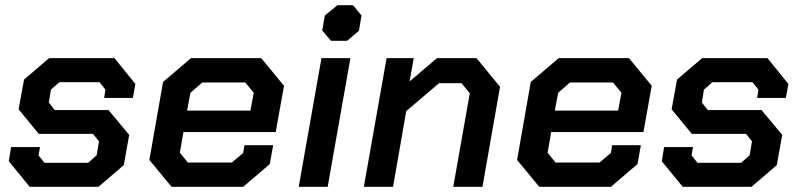

<svg xmlns="http://www.w3.org/2000/svg" viewBox="-20 -723 3095 743"><path d="M14 -99 23 -154H135L129 -122L152 -93H321L354 -122L363 -176L340 -205H130L52 -300L73 -415L170 -498H423L504 -398L494 -344H383L388 -376L365 -405H210L177 -376L169 -326L192 -297H400L480 -201L459 -84L361 0H95Z M558 -104 611 -406 719 -498H991L1079 -391L1047 -212H690L676 -132L707 -94H877L921 -131L926 -161H1037L1024 -88L921 0H644ZM949 -295 962 -364 929 -404H763L717 -364L704 -295Z M1227 -605 1237 -663 1286 -703H1346L1379 -663L1369 -604L1323 -565H1261ZM1224 -498H1336L1248 0H1136Z M1476 -498H1581L1565 -408L1671 -498H1824L1915 -387L1847 0H1734L1798 -362L1766 -401H1679L1552 -293L1501 0H1388Z M1981 -104 2034 -406 2142 -498H2414L2502 -391L2470 -212H2113L2099 -132L2130 -94H2300L2344 -131L2349 -161H2460L2447 -88L2344 0H2067ZM2372 -295 2385 -364 2352 -404H2186L2140 -364L2127 -295Z M2541 -99 2550 -154H2662L2656 -122L2679 -93H2848L2881 -122L2890 -176L2867 -205H2657L2579 -300L2600 -415L2697 -498H2950L3031 -398L3021 -344H2910L2915 -376L2892 -405H2737L2704 -376L2696 -326L2719 -297H2927L3007 -201L2986 -84L2888 0H2622Z"/></svg>

Font: Chakra Petch SemiBold
Style: Italic
Weight: 600
Italic angle: -10°
Designer: Katatrad Aksorn Co.,Ltd.
Foundry: Cadson Demak Co.,Ltd.
Version: Version 1.000; ttfautohint (v1.6)